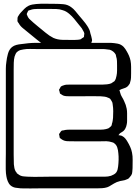

<svg xmlns="http://www.w3.org/2000/svg" viewBox="-20 -969 748 1053"><path d="M707 -47Q706 -37 705.5 -26.5Q705 -16 700 -8L693 1Q692 2 690 4.5Q688 7 686 9Q683 12 677 14Q665 20 652 21.5Q639 23 626 28Q621 29 616 32Q611 35 606 37Q596 42 587.5 48Q579 54 568 58Q555 62 540.5 63Q526 64 512 64H198Q176 64 146.5 64.5Q117 65 94 64Q80 63 65 60.5Q50 58 38 48Q28 39 22.5 25Q17 11 15 -2Q12 -17 11.5 -40.5Q11 -64 11.5 -87.5Q12 -111 12 -126V-552Q12 -572 12 -591.5Q12 -611 15 -630Q17 -650 23.5 -674Q30 -698 46 -711Q56 -719 69.5 -722.5Q83 -726 95 -727Q115 -730 136 -732Q157 -734 178 -734Q187 -734 218 -734Q249 -734 291 -734Q333 -734 374.5 -734Q416 -734 447 -734Q478 -734 487 -734H588Q607 -733 625.5 -729.5Q644 -726 658 -712Q663 -707 667.5 -700Q672 -693 676 -686Q683 -674 688 -662Q693 -650 696 -636Q699 -620 699 -602Q699 -584 699 -567Q699 -555 698.5 -543Q698 -531 694 -519Q693 -517 692.5 -513.5Q692 -510 690 -508Q688 -504 683 -498.5Q678 -493 674 -491Q670 -488 663.5 -486Q657 -484 652 -482Q649 -481 646 -480Q643 -479 640 -477Q639 -476 637.5 -476Q636 -476 635 -475Q634 -474 636 -472L639 -461Q642 -448 649 -437Q656 -426 661 -414Q666 -404 669.5 -393.5Q673 -383 675 -372Q677 -360 677 -348Q677 -336 677 -324Q677 -315 677 -305.5Q677 -296 675 -287Q673 -274 666.5 -262.5Q660 -251 649 -245Q645 -242 641 -240Q637 -238 634 -233Q630 -229 630 -228Q630 -227 635 -227Q639 -226 643 -225.5Q647 -225 650 -223Q660 -218 667 -209.5Q674 -201 679 -192Q687 -179 694 -163.5Q701 -148 704 -132Q708 -113 707.5 -91.5Q707 -70 707 -47ZM55 -588V-172Q55 -150 55 -120.5Q55 -91 56 -68Q57 -57 59 -47Q61 -37 67 -27Q69 -26 70.5 -23Q72 -20 73 -18Q75 -17 77.5 -15.5Q80 -14 82 -12Q84 -11 86.5 -9Q89 -7 92 -6Q101 -2 111 -1.5Q121 -1 131 0Q146 1 169 1Q192 1 215.5 0.5Q239 0 254 0H520Q537 0 555 0Q573 0 589 -5Q597 -8 605 -12.5Q613 -17 618 -24Q623 -31 625 -40Q627 -49 628 -57Q630 -74 630.5 -93Q631 -112 629 -129Q628 -145 623 -160.5Q618 -176 604 -185Q602 -187 599 -187.5Q596 -188 594 -189Q579 -194 563 -194.5Q547 -195 531 -194H389Q372 -194 352 -194.5Q332 -195 318 -205Q316 -207 313 -209Q310 -211 308 -212Q307 -215 306.5 -220Q306 -225 305 -228Q303 -232 304 -234Q304 -235 307 -238Q309 -241 312 -245.5Q315 -250 318 -252Q322 -254 328 -254Q339 -257 349 -257.5Q359 -258 369 -258H508Q522 -258 535 -258Q548 -258 561 -261Q564 -262 568 -263Q572 -264 574 -265Q576 -266 578 -267.5Q580 -269 581 -270Q583 -272 586.5 -274.5Q590 -277 591 -280Q593 -282 593 -285.5Q593 -289 594 -291Q597 -299 598 -307Q599 -315 600 -323Q601 -341 601 -359.5Q601 -378 598 -396Q597 -399 597 -402.5Q597 -406 595 -409Q594 -412 592 -415Q590 -418 588 -421Q587 -423 586 -425Q585 -427 583 -428Q581 -430 578 -431Q575 -432 573 -433Q563 -438 552.5 -439Q542 -440 531 -441Q509 -442 478 -441.5Q447 -441 424 -441H363Q355 -441 345 -441.5Q335 -442 327 -445Q324 -446 320.5 -448.5Q317 -451 314 -453Q313 -454 311.5 -454.5Q310 -455 309 -456Q308 -458 307.5 -462.5Q307 -467 306 -469Q304 -473 304 -477Q304 -479 307 -482Q309 -485 311 -489.5Q313 -494 315 -495Q317 -497 321.5 -498.5Q326 -500 329 -501Q336 -504 344.5 -504.5Q353 -505 361 -505H542Q553 -505 566.5 -506.5Q580 -508 590 -512Q592 -513 594.5 -515Q597 -517 599 -518Q601 -520 603.5 -521Q606 -522 607 -523Q612 -529 615 -537.5Q618 -546 619 -553Q622 -567 622 -582Q622 -597 622 -611Q622 -623 621.5 -635Q621 -647 617 -659Q617 -663 615 -669Q605 -688 583 -696Q579 -697 575 -697Q571 -697 567 -698Q555 -700 543 -700Q531 -700 519 -700H181Q163 -700 144.5 -700.5Q126 -701 109 -698Q101 -697 92 -694.5Q83 -692 76 -686Q70 -682 66 -674Q62 -666 60 -659Q56 -643 55.5 -625Q55 -607 55 -588ZM391 -711Q369 -710 347 -710Q325 -710 302 -710Q283 -710 263 -712Q243 -714 225 -723Q213 -728 202.5 -736Q192 -744 182 -752L133 -792Q120 -803 105.5 -814.5Q91 -826 83 -841Q82 -843 79 -846.5Q76 -850 76 -853Q75 -855 75.5 -857.5Q76 -860 76 -861Q76 -864 76 -868Q76 -872 77 -875Q78 -877 79 -879Q80 -881 81 -882Q84 -887 87 -891.5Q90 -896 94 -900Q103 -910 113.5 -920.5Q124 -931 136 -937Q146 -942 157 -944Q168 -946 179 -947Q202 -949 230 -948.5Q258 -948 280 -948Q303 -948 327 -946Q351 -944 370 -930Q383 -921 393.5 -908Q404 -895 414 -883Q422 -873 431 -863Q440 -853 448 -842Q453 -835 458.5 -827Q464 -819 468 -810Q471 -805 473 -798Q475 -791 476 -785Q478 -778 480 -772Q482 -766 483 -759Q483 -757 484 -754Q485 -751 485 -748Q485 -746 484 -743Q483 -740 482 -738Q481 -736 481 -732.5Q481 -729 479 -727Q478 -726 476 -725Q474 -724 472 -723Q468 -720 463.5 -718Q459 -716 453 -715Q438 -713 423 -712.5Q408 -712 391 -711ZM188 -824Q208 -808 229.5 -790Q251 -772 273 -761Q296 -751 322.5 -750.5Q349 -750 371 -750Q380 -750 389.5 -750Q399 -750 408 -751Q411 -752 415 -752Q419 -752 421 -753Q424 -754 426.5 -756.5Q429 -759 431 -760Q437 -763 440 -766Q441 -768 441 -770.5Q441 -773 441 -774Q441 -777 442 -780.5Q443 -784 442 -787Q441 -792 438.5 -796Q436 -800 434 -804Q430 -813 422.5 -821.5Q415 -830 409 -838Q398 -852 386.5 -866Q375 -880 361 -892Q353 -899 344 -904.5Q335 -910 324 -913Q308 -919 289 -919.5Q270 -920 253 -920H186Q176 -920 166 -919Q156 -918 146 -914Q144 -913 140.5 -912.5Q137 -912 135 -910Q134 -909 132.5 -905.5Q131 -902 130 -900Q129 -899 128 -896.5Q127 -894 127 -892Q126 -891 127.5 -889Q129 -887 129 -885Q133 -874 140 -866Q151 -855 163 -845Q175 -835 188 -824Z"/></svg>

Font: Rubik Vinyl
Style: Regular
Weight: 400
Designer: Hubert and Fischer, NaN
Foundry: Hubert and Fischer, NaN
Version: Version 2.200